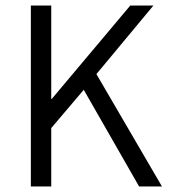

<svg xmlns="http://www.w3.org/2000/svg" viewBox="-20 -677 613 697"><path d="M92 0V-657H166V-318H168L453 -657H537L330 -408L568 0H485L284 -351L166 -212V0Z"/></svg>

Font: Assistant
Style: Regular
Weight: 400
Designer: Hebrew By Ben Nathan, Latin by Paul Hunt
Version: Version 2.001;PS 002.001;hotconv 1.0.88;makeotf.lib2.5.64775